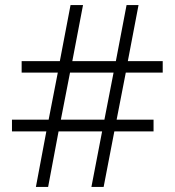

<svg xmlns="http://www.w3.org/2000/svg" viewBox="-20 -734 686 754"><path d="M474 -449H619V-494H482L524 -714H477L435 -494H264L306 -714H257L215 -494H65V-449H207L171 -264H27V-218H162L121 0H169L210 -218H381L339 0H387L429 -218H583V-264H438ZM219 -264 255 -449H426L390 -264Z"/></svg>

Font: Noto Sans Myanmar UI Light
Style: Regular
Weight: 300
Designer: Monotype Design Team
Foundry: Monotype Imaging Inc.
Version: Version 2.103